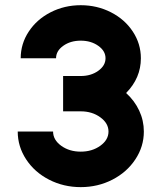

<svg xmlns="http://www.w3.org/2000/svg" viewBox="-20 -727 633 756"><path d="M49.8 -209H189Q189 -176.3 220.9 -153.1Q252.9 -129.9 297.9 -129.9Q342.8 -129.9 375 -153.1Q407.2 -176.3 407.2 -209Q407.2 -241.7 375 -265.1Q342.8 -288.6 297.9 -288.6H228.5V-427.7H297.9Q338.4 -427.7 366.9 -448.2Q395.5 -468.8 395.5 -497.6Q395.5 -526.4 366.9 -546.6Q338.4 -566.9 297.9 -566.9Q257.3 -566.9 229 -546.6Q200.7 -526.4 200.7 -497.6H61.5Q61.5 -554.7 93.3 -602.8Q125 -650.9 179.4 -678.7Q233.9 -706.5 297.9 -706.5Q362.3 -706.5 416.7 -678.7Q471.2 -650.9 502.9 -602.8Q534.7 -554.7 534.7 -497.6Q534.7 -419.9 476.6 -360.8Q509.8 -330.6 528.1 -291.5Q546.4 -252.4 546.4 -209Q546.4 -149.9 512.9 -99.4Q479.5 -48.8 422.4 -19.5Q365.2 9.8 297.9 9.8Q230.5 9.8 173.3 -19.5Q116.2 -48.8 83 -99.4Q49.8 -149.9 49.8 -209Z"/></svg>

Font: Basically A Sans Serif
Style: Bold
Weight: 700
Designer: Hyung-Suk Kim
Foundry: Mental Design
Version: 1.000